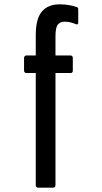

<svg xmlns="http://www.w3.org/2000/svg" viewBox="-20 -681 471 886"><path d="M156 185Q151 185 148 182Q145 179 145 174V-344H101Q97 -344 94 -347Q91 -350 91 -355V-414Q91 -418 94 -421.5Q97 -425 101 -425H145V-518Q145 -595 173.5 -628Q202 -661 254 -661Q281 -661 301.5 -657Q322 -653 335 -648Q341 -646 341 -637V-577Q341 -566 331 -569Q320 -574 306.5 -577.5Q293 -581 278 -581Q258 -581 247 -567.5Q236 -554 236 -514V-425H306Q311 -425 313.5 -421.5Q316 -418 316 -414V-355Q316 -350 313.5 -347Q311 -344 306 -344H236V174Q236 179 233 182Q230 185 225 185Z"/></svg>

Font: Sofia Sans Extra Condensed SemiBold
Style: Regular
Weight: 600
Designer: Botio Nikoltchev, Ani Petrova
Foundry: lettersoup
Version: Version 4.101